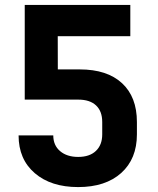

<svg xmlns="http://www.w3.org/2000/svg" viewBox="-20 -750 640 780"><path d="M297.4 10Q187.1 10 121.3 -46.5Q55.5 -103 55.5 -200H196.4Q196.4 -159.5 224.2 -136Q252 -112.5 297.5 -112.5Q344 -112.5 369.6 -136.9Q395.3 -161.2 395.3 -204.2V-254.3Q395.3 -298.2 370.2 -321.7Q345.1 -345.3 298.2 -345.3H80.5V-730H509.4V-603H214.6L214.9 -468H304Q415.2 -468 475.7 -412.1Q536.2 -356.2 536.2 -254.3V-204.2Q536.2 -104.7 472.5 -47.3Q408.7 10 297.4 10Z"/></svg>

Font: JetBrains Mono
Style: Regular
Weight: 400
Monospace: yes
Designer: Philipp Nurullin, Konstantin Bulenkov
Foundry: JetBrains
Version: Version 2.305